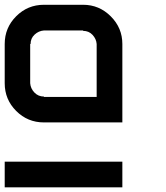

<svg xmlns="http://www.w3.org/2000/svg" viewBox="-20 -687 707 816"><path d="M500 109.2H0V0H500ZM500 -166.7H166.7Q97.5 -166.7 48.8 -215.4Q0 -264.2 0 -333.3V-500Q0 -569.2 48.8 -617.9Q97.5 -666.7 166.7 -666.7H333.3Q401.7 -666.7 450.8 -617.5Q500 -568.3 500 -500ZM390.8 -275V-500Q389.2 -521.7 373.3 -538.8Q357.5 -555.8 333.3 -555.8V-557.5H166.7Q144.2 -555.8 127.1 -540Q110 -524.2 110 -500H108.3V-333.3Q110 -310.8 126.2 -293.8Q142.5 -276.7 166.7 -276.7V-275Z"/></svg>

Font: 0xA000-Squareish-Mono
Style: Squareish-Mono-Bold
Weight: 700
Version: Version 0.1